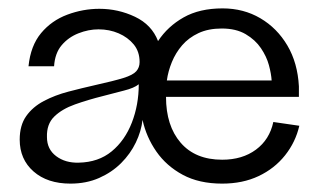

<svg xmlns="http://www.w3.org/2000/svg" viewBox="-20 -438 771 458"><path d="M148 0Q93 0 60 -29Q27 -58 27 -105Q27 -139 42.5 -161Q58 -183 84.5 -197Q111 -211 143.5 -219.5Q176 -228 207 -235Q252 -245 274.5 -252Q297 -259 305 -268Q313 -277 313 -290Q313 -315 299 -332Q285 -349 263 -358.5Q241 -368 215 -368Q191 -368 167 -358.5Q143 -349 127 -330Q111 -311 109 -280H48Q53 -329 78 -359Q103 -389 140.5 -403Q178 -417 217 -417Q262 -417 302 -398Q342 -379 357 -340Q380 -375 418 -396.5Q456 -418 511 -418Q561 -418 601 -394.5Q641 -371 665.5 -329.5Q690 -288 693 -232V-207H376Q376 -138 411 -97.5Q446 -57 510 -57Q558 -57 590.5 -81Q623 -105 632 -147L694 -138Q685 -99 660 -67.5Q635 -36 597 -18Q559 0 510 0Q455 0 416 -21Q377 -42 353 -76.5Q329 -111 320 -152Q317 -125 304 -98Q291 -71 269 -49Q247 -27 216.5 -13.5Q186 0 148 0ZM168 -50Q215 -51 246.5 -77Q278 -103 294.5 -145.5Q311 -188 311 -237Q300 -228 276 -222Q252 -216 226 -209Q190 -200 159 -189Q128 -178 109.5 -160Q91 -142 92 -111Q92 -82 114 -65.5Q136 -49 168 -50ZM378 -246H628Q627 -262 621.5 -282.5Q616 -303 602.5 -323Q589 -343 566 -356.5Q543 -370 509 -370Q477 -370 453.5 -359Q430 -348 414.5 -330Q399 -312 390 -290Q381 -268 378 -246Z"/></svg>

Font: Darker Grotesque Medium
Style: Regular
Weight: 500
Designer: Gabriel Lam
Foundry: TypeRant
Version: Version 1.000;gftools[0.9.28]